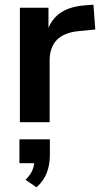

<svg xmlns="http://www.w3.org/2000/svg" viewBox="-20 -522 432 820"><path d="M65 0V-489H187V-403Q223 -490 341 -499L379 -502L387 -396L315 -389Q192 -377 192 -263V0ZM136 278 89 246Q107 228 115.5 211Q124 194 126 175H63V73H193V140Q193 181 180 215.5Q167 250 136 278Z"/></svg>

Font: Nunito Sans
Style: Bold
Weight: 700
Designer: Vernon Adams
Foundry: Vernon Adams
Version: Version 3.101; ttfautohint (v1.8.4.7-5d5b);gftools[0.9.27]